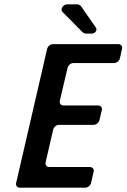

<svg xmlns="http://www.w3.org/2000/svg" viewBox="-20 -872 588 892"><path d="M398 -96H209C197 -96 189 -106 192 -118L227 -270C230 -282 242 -292 254 -292H415C427 -292 439 -302 442 -314L453 -360C456 -372 448 -382 436 -382H275C263 -382 255 -392 258 -404L294 -557C297 -569 309 -579 321 -579H510C522 -579 534 -589 537 -601L547 -645C550 -657 542 -667 530 -667H226C214 -667 202 -657 199 -645L55 -22C52 -10 60 0 72 0H376C388 0 400 -10 403 -22L415 -74C418 -86 410 -96 398 -96ZM378 -716H407C422 -716 433 -732 426 -743L355 -845C353 -848 344 -852 340 -852H293C272 -852 258 -828 271 -816L365 -721C367 -719 375 -716 378 -716Z"/></svg>

Font: DIN Rundschrift
Style: BreitKursiv
Weight: 400
Width: 7
Version: Version 1.027